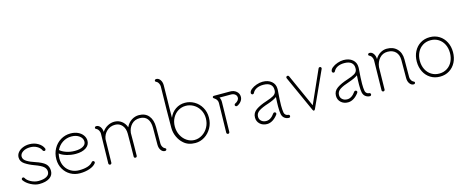

<svg xmlns="http://www.w3.org/2000/svg" viewBox="-44 -1654 5881 2432"><g transform="rotate(-15 2896.5 -437.5)"><path d="M53 -97Q50 -102 50 -107Q50 -115 56 -121Q62 -127 70 -127Q82 -127 87 -117Q105 -82 153.5 -57.5Q202 -33 250 -33Q318 -33 356.5 -55Q395 -77 395 -117Q395 -156 363.5 -183Q332 -210 252 -239Q181 -265 131.5 -298.5Q82 -332 82 -386Q82 -422 105.5 -451Q129 -480 169 -496.5Q209 -513 256 -513Q319 -513 369 -483.5Q419 -454 437 -409Q438 -407 438 -402Q438 -381 419 -381Q413 -381 407.5 -384.5Q402 -388 400 -393Q385 -428 345.5 -450.5Q306 -473 256 -473Q198 -473 160 -448Q122 -423 122 -386Q122 -348 164.5 -321.5Q207 -295 270 -275Q362 -245 398.5 -210Q435 -175 435 -117Q435 -59 386 -26Q337 7 250 7Q199 7 141 -23Q83 -53 53 -97Z M999 -78Q999 -72 993 -64Q966 -30 909 -10.5Q852 9 784 9Q715 9 659 -23Q603 -55 570.5 -112Q538 -169 538 -240Q538 -315 572 -377Q606 -439 665 -474.5Q724 -510 795 -510Q849 -510 891 -490.5Q933 -471 956.5 -437.5Q980 -404 980 -365Q980 -309 929.5 -275.5Q879 -242 795 -242Q734 -242 674.5 -260Q615 -278 586 -304Q578 -270 578 -236Q578 -177 605 -130Q632 -83 679 -57Q726 -31 784 -31Q849 -31 896 -46.5Q943 -62 964 -92Q965 -94 970 -96Q975 -98 979 -98Q987 -98 993 -92Q999 -86 999 -78ZM601 -345Q628 -319 680 -300.5Q732 -282 795 -282Q862 -282 901 -304.5Q940 -327 940 -365Q940 -409 899.5 -439.5Q859 -470 795 -470Q732 -470 680 -436.5Q628 -403 601 -345Z M1917 -5Q1917 5 1910.5 10Q1904 15 1895 15Q1865 15 1844 -14Q1823 -43 1823 -87L1824 -308Q1824 -386 1790.5 -428Q1757 -470 1691 -470Q1626 -470 1585 -427.5Q1544 -385 1536 -318Q1536 -262 1535 -150.5Q1534 -39 1533 -18Q1532 -10 1526.5 -5Q1521 0 1512 0Q1504 0 1498.5 -5Q1493 -10 1493 -18Q1494 -53 1495 -161Q1496 -269 1496 -318Q1496 -387 1460.5 -428.5Q1425 -470 1369 -470Q1305 -470 1260.5 -429.5Q1216 -389 1206 -326L1200 -18Q1200 -10 1194 -4Q1188 2 1180 2Q1172 2 1166 -4Q1160 -10 1160 -18L1168 -410Q1168 -429 1157 -449.5Q1146 -470 1135 -475Q1113 -485 1113 -495Q1113 -505 1119.5 -510Q1126 -515 1135 -515Q1164 -515 1185 -488.5Q1206 -462 1208 -420Q1238 -464 1281 -487Q1324 -510 1369 -510Q1423 -510 1464 -479.5Q1505 -449 1523 -396Q1549 -452 1594.5 -481Q1640 -510 1691 -510Q1774 -510 1819 -456Q1864 -402 1864 -308L1863 -88Q1863 -69 1873.5 -49.5Q1884 -30 1895 -25Q1917 -15 1917 -5Z M2542 -252Q2542 -177 2507.5 -115.5Q2473 -54 2416.5 -18.5Q2360 17 2295 17Q2198 17 2140 -38Q2101 -71 2074.5 -128Q2048 -185 2048 -248Q2048 -461 2055 -790Q2055 -809 2044.5 -829.5Q2034 -850 2023 -855Q2001 -865 2001 -875Q2001 -885 2007.5 -890Q2014 -895 2023 -895Q2053 -895 2074 -866Q2095 -837 2095 -793Q2095 -709 2092 -595Q2091 -559 2090 -502Q2089 -445 2089 -369Q2116 -435 2171 -472.5Q2226 -510 2295 -510Q2360 -510 2417 -477Q2474 -444 2508 -385Q2542 -326 2542 -252ZM2502 -252Q2502 -315 2473 -365Q2444 -415 2396.5 -442.5Q2349 -470 2295 -470Q2241 -470 2195.5 -442.5Q2150 -415 2122.5 -365Q2095 -315 2095 -252Q2095 -188 2122.5 -135.5Q2150 -83 2196 -53Q2242 -23 2295 -23Q2348 -23 2396 -53Q2444 -83 2473 -135.5Q2502 -188 2502 -252Z M3001 -400Q3001 -368 2979.5 -341Q2958 -314 2926 -300Q2924 -299 2918 -299Q2910 -299 2904 -304.5Q2898 -310 2898 -318Q2898 -331 2911 -337Q2931 -345 2946 -362.5Q2961 -380 2961 -400Q2961 -427 2940 -443.5Q2919 -460 2888 -460H2737Q2752 -435 2752 -399L2750 -283Q2744 -79 2744 -8Q2744 0 2738 6Q2732 12 2724 12Q2716 12 2710 6Q2704 0 2704 -8Q2704 -88 2710 -292L2712 -397Q2712 -418 2701.5 -435.5Q2691 -453 2679 -460Q2656 -474 2656 -484Q2656 -491 2661 -495.5Q2666 -500 2674 -500H2888Q2935 -500 2968 -472Q3001 -444 3001 -400Z M3540 -4Q3540 4 3534.5 10Q3529 16 3522 16Q3490 16 3464.5 -2.5Q3439 -21 3431 -57Q3424 -89 3424 -158Q3424 -212 3429 -282Q3388 -252 3313 -227Q3231 -201 3188 -173Q3145 -145 3145 -99Q3145 -64 3170 -42Q3195 -20 3234 -20Q3293 -20 3343 -91Q3348 -99 3360 -99Q3368 -99 3374 -93Q3380 -87 3380 -79Q3380 -73 3376 -67Q3345 -25 3308.5 -2.5Q3272 20 3234 20Q3178 20 3141.5 -13.5Q3105 -47 3105 -99Q3105 -161 3158.5 -198Q3212 -235 3300 -263Q3360 -282 3394.5 -302Q3429 -322 3434 -355L3435 -366V-379Q3435 -422 3404.5 -447.5Q3374 -473 3313 -473Q3262 -473 3225.5 -455Q3189 -437 3172 -402Q3170 -397 3165 -394Q3160 -391 3155 -391Q3147 -391 3140.5 -397Q3134 -403 3134 -411Q3134 -437 3163 -460.5Q3192 -484 3234 -498.5Q3276 -513 3313 -513Q3387 -513 3431 -475.5Q3475 -438 3475 -378V-362Q3464 -228 3464 -160Q3464 -104 3471 -65Q3475 -47 3489 -35.5Q3503 -24 3518 -24Q3527 -24 3533.5 -18.5Q3540 -13 3540 -4Z M4083 -487Q4083 -483 4081 -477L3866 -5Q3859 9 3850 9Q3840 9 3834 -6L3622 -476Q3620 -482 3620 -485Q3621 -493 3626.5 -498.5Q3632 -504 3640 -504Q3653 -504 3658 -492L3852 -60L4045 -493Q4050 -505 4063 -505Q4071 -505 4076.5 -499.5Q4082 -494 4083 -487Z M4602 -4Q4602 4 4596.5 10Q4591 16 4584 16Q4552 16 4526.5 -2.5Q4501 -21 4493 -57Q4486 -89 4486 -158Q4486 -212 4491 -282Q4450 -252 4375 -227Q4293 -201 4250 -173Q4207 -145 4207 -99Q4207 -64 4232 -42Q4257 -20 4296 -20Q4355 -20 4405 -91Q4410 -99 4422 -99Q4430 -99 4436 -93Q4442 -87 4442 -79Q4442 -73 4438 -67Q4407 -25 4370.5 -2.5Q4334 20 4296 20Q4240 20 4203.5 -13.5Q4167 -47 4167 -99Q4167 -161 4220.5 -198Q4274 -235 4362 -263Q4422 -282 4456.5 -302Q4491 -322 4496 -355L4497 -366V-379Q4497 -422 4466.5 -447.5Q4436 -473 4375 -473Q4324 -473 4287.5 -455Q4251 -437 4234 -402Q4232 -397 4227 -394Q4222 -391 4217 -391Q4209 -391 4202.5 -397Q4196 -403 4196 -411Q4196 -437 4225 -460.5Q4254 -484 4296 -498.5Q4338 -513 4375 -513Q4449 -513 4493 -475.5Q4537 -438 4537 -378V-362Q4526 -228 4526 -160Q4526 -104 4533 -65Q4537 -47 4551 -35.5Q4565 -24 4580 -24Q4589 -24 4595.5 -18.5Q4602 -13 4602 -4Z M5178 -5Q5178 5 5171.5 10Q5165 15 5156 15Q5126 15 5105 -14Q5084 -43 5084 -87L5085 -322Q5085 -392 5047 -431Q5009 -470 4942 -470Q4878 -470 4837 -424.5Q4796 -379 4788 -310Q4783 -110 4783 -18Q4783 -10 4777 -4Q4771 2 4763 2Q4755 2 4749 -4Q4743 -10 4743 -18Q4743 -114 4750 -410Q4750 -429 4739.5 -449.5Q4729 -470 4718 -475Q4696 -485 4696 -495Q4696 -505 4702.5 -510Q4709 -515 4718 -515Q4748 -515 4768.5 -487Q4789 -459 4790 -415Q4816 -461 4857 -485.5Q4898 -510 4942 -510Q5026 -510 5075.5 -459Q5125 -408 5125 -322L5124 -88Q5124 -69 5134.5 -49.5Q5145 -30 5156 -25Q5178 -15 5178 -5Z M5268 -252Q5268 -325 5298 -384Q5328 -443 5382 -476.5Q5436 -510 5506 -510Q5575 -510 5629 -476.5Q5683 -443 5713 -384Q5743 -325 5743 -252Q5743 -178 5713 -119Q5683 -60 5629 -26.5Q5575 7 5506 7Q5436 7 5382 -26.5Q5328 -60 5298 -119Q5268 -178 5268 -252ZM5703 -252Q5703 -314 5678.5 -363.5Q5654 -413 5609 -441.5Q5564 -470 5506 -470Q5448 -470 5403 -442Q5358 -414 5333 -364Q5308 -314 5308 -252Q5308 -190 5333 -140Q5358 -90 5403 -61.5Q5448 -33 5506 -33Q5564 -33 5609 -61.5Q5654 -90 5678.5 -140Q5703 -190 5703 -252Z"/></g></svg>

Font: Tsukimi Rounded Light
Style: Regular
Weight: 300
Designer: Takashi Funayama
Foundry: Takashi Funayama
Version: Version 1.032; ttfautohint (v1.8.3)